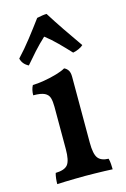

<svg xmlns="http://www.w3.org/2000/svg" viewBox="-112 -764 539 820"><g transform="rotate(-15 158.0 -354.0)"><path d="M36 3Q36 -9 37.5 -22Q39 -35 42 -45Q82 -46 96 -64Q110 -82 110 -132V-319Q110 -343 105.5 -358.5Q101 -374 85 -382Q69 -390 35 -390Q35 -402 37.5 -413Q40 -424 45 -433Q65 -433 95 -438Q125 -443 152 -451Q179 -459 192 -467Q202 -463 209 -453Q216 -443 216 -423V-132Q216 -82 229.5 -64Q243 -46 276 -45Q279 -35 280 -21Q281 -7 281 3Q265 2 245 1.5Q225 1 203 0.5Q181 0 160 0Q138 0 115.5 0.5Q93 1 72.5 1.5Q52 2 36 3ZM50 -518Q24 -531 18 -557Q49 -590 79 -628.5Q109 -667 137 -705Q151 -708 161.5 -709.5Q172 -711 180 -711Q205 -671 233.5 -629Q262 -587 293 -543Q286 -536 272.5 -530Q259 -524 247 -522Q223 -548 196.5 -574.5Q170 -601 145 -620Q119 -596 95 -569.5Q71 -543 50 -518Z"/></g></svg>

Font: Vollkorn Medium
Style: Regular
Weight: 500
Designer: Friedrich Althausen
Foundry: Friedrich Althausen
Version: Version 5.000